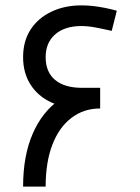

<svg xmlns="http://www.w3.org/2000/svg" viewBox="-20 -695 520 715"><path d="M285 -291Q221 -291 171.5 -313.5Q122 -336 94 -379.5Q66 -423 66 -482Q66 -542 94 -585Q122 -628 171.5 -651.5Q221 -675 283 -675Q306 -675 327.5 -672.5Q349 -670 371.5 -665.5Q394 -661 415 -655L396 -580Q361 -588 334 -593Q307 -598 283 -598Q221 -598 185.5 -567Q150 -536 150 -482Q150 -427 185 -397.5Q220 -368 285 -368ZM66 0Q66 -115 102 -197.5Q138 -280 202.5 -324Q267 -368 352 -368V-291Q292 -291 246 -256Q200 -221 175 -156Q150 -91 150 0ZM285 -291V-368H353V-291Z"/></svg>

Font: Cairo Play Medium
Style: Regular
Weight: 500
Version: Version 3.119